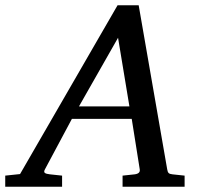

<svg xmlns="http://www.w3.org/2000/svg" viewBox="-73 -707 766 727"><path d="M374 -564 226.1 -304.2H417ZM391.1 0V-42L437 -46.9Q459 -49.8 456.1 -65.9L425.8 -256.8H199.2L97.2 -65.9Q91.8 -56.2 96.9 -52.2Q102.1 -48.3 116.2 -46.9L162.1 -42V0H-53.2V-42L2.9 -47.9L372.1 -687H452.1L560.1 -65.9Q561.5 -56.2 565.4 -52Q569.3 -47.9 580.1 -46.9L626 -42V0Z"/></svg>

Font: Charis SIL CyrE
Style: Italic
Weight: 400
Italic angle: -11°
Foundry: SIL International
Version: Version 5.000